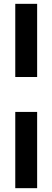

<svg xmlns="http://www.w3.org/2000/svg" viewBox="-20 -794 275 1007"><path d="M60.1 -773.9H174.8V-390.1H60.1ZM60.1 -207H174.8V192.9H60.1Z"/></svg>

Font: Sarala
Style: Bold
Weight: 700
Designer: Andres Torresi
Foundry: Huerta Tipografica
Version: Version 1.004;PS 001.003;hotconv 1.0.70;makeotf.lib2.5.58329